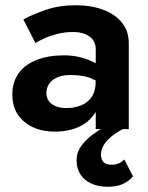

<svg xmlns="http://www.w3.org/2000/svg" viewBox="-20 -492 566 732"><path d="M69 -418Q104 -437 155 -454.5Q206 -472 268 -472Q327 -472 373 -455Q419 -438 445 -405.5Q471 -373 471 -327V0H449Q423 13 404 29Q385 45 375 62Q365 79 365 96Q365 117 375 126.5Q385 136 404 136Q421 136 432.5 131Q444 126 454 116L487 180Q476 195 452.5 207.5Q429 220 390 220Q355 220 328.5 208Q302 196 287 173.5Q272 151 272 120Q272 88 291.5 62Q311 36 342 15Q353 7 364 0H345V-65Q342 -60 338 -55Q315 -23 276.5 -6.5Q238 10 190 10Q143 10 106.5 -6.5Q70 -23 48.5 -54.5Q27 -86 27 -132Q27 -179 51 -212.5Q75 -246 119.5 -263.5Q164 -281 224 -281Q261 -281 293 -272Q323 -263 345 -251V-305Q345 -326 334 -340.5Q323 -355 303.5 -362.5Q284 -370 259 -370Q226 -370 197.5 -362.5Q169 -355 147.5 -345Q126 -335 115 -328ZM157 -137Q157 -118 167 -105.5Q177 -93 194 -86.5Q211 -80 232 -80Q263 -80 288.5 -90Q314 -100 329.5 -122.5Q345 -145 345 -184V-185Q333 -191 321 -196Q291 -206 250 -206Q220 -206 199.5 -197.5Q179 -189 168 -173.5Q157 -158 157 -137Z"/></svg>

Font: Venryn Sans SemiBold
Style: Regular
Weight: 600
Designer: Owen Earl, indestructible type* (font) & Cristiano Sobral (main changes)
Version: Version 3.60;October 28, 2020;FontCreator 13.0.0.2681 64-bit